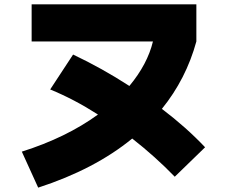

<svg xmlns="http://www.w3.org/2000/svg" viewBox="-20 -795 1040 880"><path d="M429 -270Q320 -340 210 -385L315 -545Q448 -482 573 -401Q656 -501 681 -605H125V-775H880V-605Q833 -433 722 -296Q833 -212 920 -120L781 15Q692 -77 586 -160Q414 -19 155 65L80 -100Q283 -164 429 -270Z"/></svg>

Font: Enso Black
Style: Regular
Weight: 900
Designer: Coji Morishita
Foundry: UNDERFOREST DESIGN
Version: Version 1.000